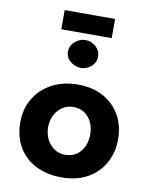

<svg xmlns="http://www.w3.org/2000/svg" viewBox="-90 -878 752 957"><g transform="rotate(10 285.5 -400.0)"><path d="M38 -224Q38 -291 69.5 -344Q101 -397 158 -427.5Q215 -458 289 -458Q364 -458 419 -427.5Q474 -397 503.5 -344Q533 -291 533 -224Q533 -157 503.5 -103.5Q474 -50 419 -19Q364 12 287 12Q215 12 158.5 -16Q102 -44 70 -97Q38 -150 38 -224ZM179 -223Q179 -189 193 -161.5Q207 -134 231 -118Q255 -102 285 -102Q334 -102 363 -136.5Q392 -171 392 -223Q392 -275 363 -309.5Q334 -344 285 -344Q255 -344 231 -328Q207 -312 193 -285Q179 -258 179 -223ZM211 -612Q211 -643 235.5 -663Q260 -683 288 -683Q316 -683 339.5 -663Q363 -643 363 -612Q363 -581 339.5 -561.5Q316 -542 288 -542Q260 -542 235.5 -561.5Q211 -581 211 -612ZM159 -812H414V-715H159Z"/></g></svg>

Font: Reem Kufi Fun
Style: Regular
Weight: 400
Designer: Khaled Hosny
Version: Version 1.005